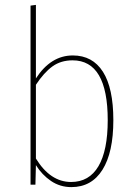

<svg xmlns="http://www.w3.org/2000/svg" viewBox="-20 -756 551 786"><path d="M444 -264Q444 -132 399.5 -61Q355 10 272 10Q226 10 189 -15Q152 -40 127 -80L125 0H105V-733L127 -736V-435Q188 -529 278 -529Q359 -529 401.5 -462Q444 -395 444 -264ZM421 -264Q421 -509 277 -509Q229 -509 194.5 -484Q160 -459 127 -409V-107Q186 -11 271 -11Q345 -11 383 -75.5Q421 -140 421 -264Z"/></svg>

Font: Fira Sans Condensed Thin
Style: Regular
Weight: 250
Width: 3
Designer: Carrois Corporate & Edenspiekermann AG
Foundry: Carrois Corporate GbR & Edenspiekermann AG
Version: Version 4.203